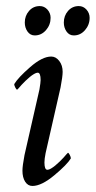

<svg xmlns="http://www.w3.org/2000/svg" viewBox="-20 -613 318 639"><path d="M111.3 -315.4Q115.2 -338.9 115.2 -346.7Q115.2 -371.1 105.5 -371.1Q100.6 -371.1 93.5 -366.9Q86.4 -362.8 79.3 -356.9Q72.3 -351.1 64.7 -343.8Q57.1 -336.4 51.8 -330.6Q46.4 -324.7 42 -319.3L37.1 -314.5Q34.7 -314.5 31 -321.5Q27.3 -328.6 27.3 -333Q40 -354.5 80.3 -389.6Q120.6 -424.8 150.4 -424.8Q166 -424.8 177.2 -410.2Q188.5 -395.5 188.5 -374Q188.5 -358.4 181.6 -322.3L131.8 -103.5Q127.9 -84 127.9 -72.3Q127.9 -47.9 137.7 -47.9Q142.6 -47.9 149.7 -52Q156.7 -56.2 163.8 -62Q170.9 -67.9 178.5 -75.2Q186 -82.5 191.4 -88.4Q196.8 -94.2 201.2 -99.6L206.1 -104.5Q208.5 -104.5 212.2 -97.4Q215.8 -90.3 215.8 -85.9Q203.6 -65.4 160.9 -29.8Q118.2 5.9 87.9 5.9Q72.8 5.9 63.7 -8.3Q54.7 -22.5 54.7 -44.9Q54.7 -61 61.5 -96.7ZM242.2 -592.8Q257.3 -592.8 267.8 -581.1Q278.3 -569.3 278.3 -553.7Q278.3 -530.3 262.9 -512.7Q247.6 -495.1 225.6 -495.1Q210.4 -495.1 201.4 -508.1Q192.4 -521 192.4 -538.1Q192.4 -560.5 206.5 -576.7Q220.7 -592.8 242.2 -592.8ZM112.3 -592.8Q127.4 -592.8 137.9 -581.1Q148.4 -569.3 148.4 -553.7Q148.4 -530.3 133.1 -512.7Q117.7 -495.1 95.7 -495.1Q80.6 -495.1 71.5 -508.1Q62.5 -521 62.5 -538.1Q62.5 -560.5 76.7 -576.7Q90.8 -592.8 112.3 -592.8Z"/></svg>

Font: Crimson
Style: Italic
Weight: 400
Italic angle: -11°
Version: Version 0.8